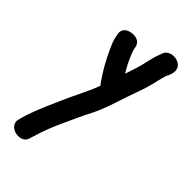

<svg xmlns="http://www.w3.org/2000/svg" viewBox="-242 -544 892 892"><g transform="rotate(45 203.5 -98.0)"><path d="M70.8 -383V-379.6C70.8 -378.5 70.9 -376.6 71.2 -375.2L73.3 -363.6C75.2 -351.9 78.7 -339.4 83.5 -327C110.4 -262.3 143 -202 184.7 -146C169.3 -102.9 139.2 -44.7 120.1 -3.7C90.9 63.3 54.6 137.4 31.2 216.2C31.1 216.4 31 217 30.9 217.4L27.5 231.4C17.2 259.9 40.7 279.6 56.4 285.2C73.2 291.2 113.8 294.2 124.3 260.8L129.2 245.1C144.3 193.2 164.7 140.8 187.2 93.6C210.1 44.3 218.8 22.9 244.7 -27.6C273.5 -83.4 292.9 -150.9 311.8 -205.9L339.9 -286.4C353.4 -329.7 359.7 -369.6 368.8 -395.6C368.8 -395.6 410.9 -462.3 347.6 -482.3C327.1 -488.8 292.6 -483 283.3 -459C274.5 -436.4 268.9 -422.1 260.6 -386.1C253.1 -348.1 240.1 -307.6 226 -267L219.1 -279.1C204.3 -302.9 179.3 -355.3 174.2 -380.8L172.1 -391.7C171.9 -392.8 171.4 -394.6 170.9 -395.9C157.3 -431.3 114 -425.1 96.4 -418C86.5 -414 70.8 -403.1 70.8 -383Z"/></g></svg>

Font: Take Off
Style: YouHoser
Weight: 400
Foundry: Cannot Into Space Fonts
Version: Version 0.89